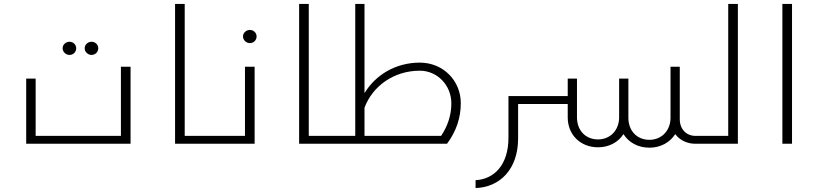

<svg xmlns="http://www.w3.org/2000/svg" viewBox="-20 -730 4155 975"><path d="M333 -451C351 -451 367 -465 367 -485C367 -504 351 -518 333 -518C315 -518 298 -504 298 -485C298 -466 315 -451 333 -451ZM445 -451C463 -451 479 -465 479 -485C479 -504 463 -518 445 -518C427 -518 410 -504 410 -485C410 -466 427 -451 445 -451ZM594 -391V-40H161V-331H113V0H643V-391Z M869 0H1031V-40H918V-710H869Z M1249 -578C1231 -578 1214 -564 1214 -545C1214 -526 1231 -511 1249 -511C1267 -511 1283 -525 1283 -545C1283 -564 1267 -578 1249 -578ZM1224 -40H1031C997 -40 973 -32 973 -20C973 -8 997 0 1031 0H1273V-391H1224Z M1499 0H1661V-40H1548V-710H1499Z M2112 -412C1990 -412 1887 -350 1831 -257V-710H1784V-40H1661C1627 -40 1603 -32 1603 -20C1603 -8 1627 0 1661 0H2250C2297 -63 2320 -132 2320 -206C2320 -320 2231 -412 2112 -412ZM2220 -40H1831V-183C1872 -293 1980 -371 2112 -371C2201 -371 2272 -297 2272 -205C2272 -148 2255 -92 2220 -40Z M2710 -242H2562V-30C2562 105 2491 180 2395 185V225C2516 221 2611 132 2611 -27V-202H2710Z M3511 -40C3465 -40 3432 -75 3432 -124V-132V-391H3385V-132C3385 -67 3340 -20 3278 -20C3215 -20 3171 -65 3171 -132V-331H3124V-134C3124 -69 3079 -22 3017 -22C2954 -22 2910 -67 2910 -134V-331H2863V-242H2710C2676 -242 2652 -234 2652 -222C2652 -210 2676 -202 2710 -202H2863V-134C2863 -44 2929 18 3017 18C3073 18 3120 -8 3146 -49C3173 -6 3221 20 3278 20C3335 20 3382 -7 3409 -49C3431 -19 3468 0 3511 0H3555V-40Z M3678 -710V-40H3555C3521 -40 3497 -32 3497 -20C3497 -8 3521 0 3555 0H3727V-710Z M3953 0H4002V-710H3953Z"/></svg>

Font: Sulaf Light
Style: Regular
Weight: 300
Designer: Bandar Raffah (Arabic) and Santiago Orozco (Latin)
Foundry: Caramella and Typemade
Version: Version 1.005;PS 001.005;hotconv 1.0.88;makeotf.lib2.5.64775